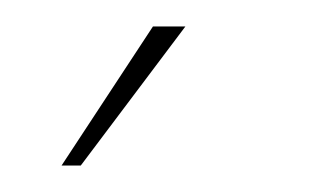

<svg xmlns="http://www.w3.org/2000/svg" viewBox="-20 -47 238 145"><path d="M26.5 78H41L120 -27H95.5Z"/></svg>

Font: Anybody SemiExpanded Thin
Style: Regular
Weight: 250
Width: 6
Version: Version 1.113;gftools[0.9.25]